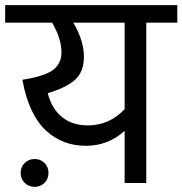

<svg xmlns="http://www.w3.org/2000/svg" viewBox="-40 -709 707 744"><path d="M647 -689V-621.1H526.9V0H442.9V-202.1Q378.9 -144 293 -144Q248 -144 209.7 -158.4Q171.4 -172.9 138.7 -202.6Q106 -232.4 82.3 -282.5Q58.6 -332.5 46.9 -399.9Q76.7 -404.8 97.4 -409.9Q118.2 -415 138.7 -423.3Q159.2 -431.6 171.1 -442.4Q183.1 -453.1 190.7 -469Q198.2 -484.9 198.2 -505.9Q198.2 -558.6 162.1 -621.1H-20V-689ZM442.9 -286.1V-621.1H244.1Q285.2 -551.8 285.2 -488.8Q285.2 -432.1 252.2 -401.1Q219.2 -370.1 145 -348.1Q160.6 -287.1 200.7 -255.1Q240.7 -223.1 299.8 -223.1Q384.3 -223.1 442.9 -286.1ZM55.7 -77.4Q71.3 -92.8 94.2 -92.8Q117.2 -92.8 132.6 -77.4Q147.9 -62 147.9 -39.1Q147.9 -16.1 132.6 -0.5Q117.2 15.1 94.2 15.1Q71.3 15.1 55.7 -0.5Q40 -16.1 40 -39.1Q40 -62 55.7 -77.4Z"/></svg>

Font: FiraGO
Style: Regular
Weight: 400
Designer: bBox Type
Foundry: bBox Type GmbH
Version: Version 1.001;PS 001.001;hotconv 1.0.88;makeotf.lib2.5.64775